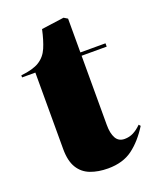

<svg xmlns="http://www.w3.org/2000/svg" viewBox="-134 -776 708 870"><g transform="rotate(-20 220.0 -341.5)"><path d="M236 14Q189 14 152 0Q115 -14 94.5 -47.5Q74 -81 74 -138V-507H10V-517Q68 -523 98.5 -542Q129 -561 144 -596Q159 -631 170 -682L279 -697L297 -686V-523H418V-507H297V-173Q297 -133 310 -109.5Q323 -86 352 -86Q375 -86 394.5 -96Q414 -106 433 -125L440 -117Q402 -56 355 -21Q308 14 236 14Z"/></g></svg>

Font: Literata 72pt Black
Style: Regular
Weight: 900
Designer: Latin by Veronika Burian and Jose Scaglione. Greek by Irene Vlachou. Cyrillic by Vera Evstafieva.
Foundry: TypeTogether
Version: Version 3.002